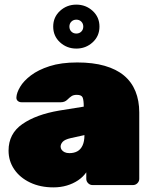

<svg xmlns="http://www.w3.org/2000/svg" viewBox="-20 -800 662 830"><path d="M211 10Q154 10 110 -11Q66 -32 41.5 -68Q17 -104 17 -149Q17 -222 76.5 -263.5Q136 -305 236 -322L342 -339V-340Q342 -366 337.5 -378Q333 -390 312 -390Q298 -390 289.5 -384.5Q281 -379 271 -369Q260 -358 243 -358H73Q63 -358 56.5 -364Q50 -370 51 -380Q52 -399 67 -424.5Q82 -450 113.5 -474Q145 -498 194.5 -514Q244 -530 314 -530Q382 -530 432.5 -515.5Q483 -501 516 -473.5Q549 -446 565.5 -405.5Q582 -365 582 -314V-27Q582 -16 574 -8Q566 0 555 0H380Q369 0 361 -8Q353 -16 353 -27V-55Q339 -35 317.5 -20.5Q296 -6 269 2Q242 10 211 10ZM280 -138Q300 -138 314.5 -146Q329 -154 337 -171.5Q345 -189 345 -215V-216L286 -203Q260 -197 251 -187Q242 -177 242 -166Q242 -159 246.5 -152.5Q251 -146 259.5 -142Q268 -138 280 -138ZM310 -590Q269 -590 239.5 -617Q210 -644 210 -685Q210 -726 239.5 -753Q269 -780 310 -780Q351 -780 380.5 -753Q410 -726 410 -685Q410 -644 380.5 -617Q351 -590 310 -590ZM310 -655Q323 -655 331.5 -663.5Q340 -672 340 -685Q340 -698 331.5 -706.5Q323 -715 310 -715Q297 -715 288.5 -706.5Q280 -698 280 -685Q280 -672 288.5 -663.5Q297 -655 310 -655Z"/></svg>

Font: Rubik Black
Style: Regular
Weight: 900
Designer: Hubert and Fischer
Foundry: Hubert and Fischer
Version: Version 2.300;gftools[0.9.30]